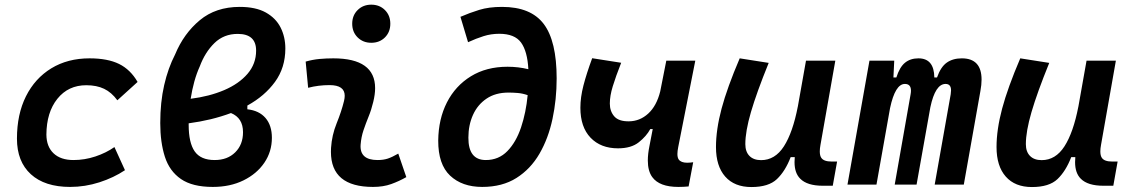

<svg xmlns="http://www.w3.org/2000/svg" viewBox="-20 -771 4728 802"><path d="M287.1 -102.5Q333.5 -102.5 378.4 -117.4Q423.3 -132.3 458 -156.7L502 -60.1Q455.1 -28.8 395.3 -9.5Q335.4 9.8 272.9 9.8Q167 9.8 108.9 -43.2Q50.8 -96.2 50.8 -191.9Q50.8 -293.5 88.4 -368.7Q126 -443.8 194.3 -485.6Q262.7 -527.3 354 -527.3Q429.7 -527.3 477.3 -503.9Q524.9 -480.5 554.7 -428.7L470.2 -352.1Q445.8 -385.3 414.8 -400.1Q383.8 -415 340.3 -415Q265.1 -415 219.7 -358.4Q174.3 -301.8 173.8 -208.5Q174.3 -158.2 203.9 -130.4Q233.4 -102.5 287.1 -102.5Z M1013.2 -330.1V-314.5Q1062.5 -309.1 1089.1 -278.1Q1115.7 -247.1 1115.7 -195.3Q1115.7 -137.7 1084.2 -91.3Q1052.7 -44.9 997.1 -17.6Q941.4 9.8 868.7 9.8Q783.7 9.8 735.8 -23.2Q688 -56.2 668.7 -116.2Q649.4 -176.3 649.4 -256.8Q649.4 -344.2 665.8 -415.5Q682.1 -486.8 711.4 -543.5Q747.6 -630.9 814.5 -686.5Q881.3 -742.2 981.4 -742.2Q1048.3 -742.2 1090.3 -718.8Q1132.3 -695.3 1152.1 -656Q1171.9 -616.7 1171.9 -568.4Q1171.9 -488.3 1128.7 -429Q1085.4 -369.6 1013.2 -330.1ZM776.4 -358.4Q854.5 -368.2 916.3 -394.5Q978 -420.9 1013.9 -462.6Q1049.8 -504.4 1049.8 -559.6Q1049.8 -629.4 973.1 -629.4Q915 -629.4 875.7 -591.1Q836.4 -552.7 814.5 -493.7Q801.3 -464.8 791.7 -430.2Q782.2 -395.5 776.4 -358.4ZM944.8 -298.8Q904.3 -283.7 859.9 -272.9Q815.4 -262.2 768.1 -255.9Q768.1 -252.4 768.1 -249.5Q768.1 -174.8 793.2 -138.7Q818.4 -102.5 876.5 -102.5Q930.2 -102.5 962.6 -134.8Q995.1 -167 995.1 -218.8Q995.1 -278.3 944.8 -298.8Z M1643.6 -129.4 1677.2 -31.2Q1647.5 -14.2 1614.3 -2.2Q1581.1 9.8 1538.1 9.8Q1362.3 9.8 1362.3 -136.7Q1362.3 -145 1362.8 -153.3Q1366.2 -206.5 1386.2 -255.9Q1406.2 -305.2 1417 -349.1Q1419.9 -361.3 1419.9 -371.1Q1419.9 -415.5 1356.4 -415.5Q1310.1 -415.5 1267.1 -404.3L1256.8 -513.7Q1285.6 -522 1314.5 -524.7Q1343.3 -527.3 1372.1 -527.3Q1546.9 -527.3 1546.9 -402.8Q1546.9 -377 1539.1 -345.2Q1531.2 -312 1519.5 -283.7Q1507.8 -254.9 1498.3 -226.8Q1488.8 -198.7 1486.3 -166.5Q1481.9 -102.5 1557.1 -102.5Q1581.5 -102.5 1599.9 -108.6Q1618.2 -114.7 1643.6 -129.4ZM1530.8 -592.3Q1496.6 -592.3 1473.9 -614.7Q1451.2 -637.2 1451.2 -671.9Q1451.2 -706.5 1473.9 -729Q1496.6 -751.5 1530.8 -751.5Q1565.4 -751.5 1587.9 -729Q1610.4 -706.5 1610.4 -671.9Q1610.4 -637.2 1587.9 -614.7Q1565.4 -592.3 1530.8 -592.3Z M1994.1 9.8Q1910.2 9.8 1860.1 -37.4Q1810.1 -84.5 1810.5 -184.1Q1811.5 -273.9 1846.9 -343.3Q1882.3 -412.6 1947 -452.4Q2011.7 -492.2 2100.1 -492.2Q2145 -492.2 2187 -481.9Q2183.1 -556.6 2156.5 -593.3Q2129.9 -629.9 2065.4 -629.9Q2031.2 -629.9 2000.2 -620.1Q1969.2 -610.4 1935.1 -594.7L1903.3 -700.7Q1941.4 -717.3 1981.7 -729.7Q2022 -742.2 2077.1 -742.2Q2197.3 -742.2 2251.2 -670.9Q2305.2 -599.6 2305.2 -443.4Q2305.2 -355.5 2287.8 -274.2Q2270.5 -192.9 2233.4 -128.9Q2196.3 -64.9 2137.2 -27.6Q2078.1 9.8 1994.1 9.8ZM2184.1 -373.5Q2163.1 -380.9 2142.8 -382.6Q2122.6 -384.3 2104 -384.3Q2049.8 -384.3 2012.5 -359.1Q1975.1 -334 1955.8 -291.3Q1936.5 -248.5 1936.5 -196.3Q1936 -102.5 2009.3 -102.5Q2063 -102.5 2099.4 -139.9Q2135.7 -177.2 2156.5 -239Q2177.2 -300.8 2184.1 -373.5Z M2561.5 -151.4Q2489.3 -151.4 2446.8 -195.8Q2404.3 -240.2 2404.3 -320.8Q2404.3 -364.3 2417 -413.6Q2429.7 -462.9 2453.6 -527.8L2574.7 -508.8Q2551.8 -450.7 2539.6 -410.6Q2527.3 -370.6 2527.3 -338.4Q2527.3 -306.2 2545.9 -284.9Q2564.5 -263.7 2606.9 -264.2Q2652.8 -264.6 2687.7 -296.6Q2722.7 -328.6 2737.8 -389.2L2763.2 -517.6H2884.3L2813 -156.7Q2809.6 -139.6 2809.6 -127.9Q2809.6 -112.8 2814.9 -105Q2824.7 -91.3 2850.1 -91.3Q2862.3 -91.3 2875.5 -93.3L2856.4 7.8Q2846.7 8.8 2835.2 9.3Q2823.7 9.8 2813.5 9.8Q2734.4 9.8 2704.6 -31.2Q2686 -56.6 2686 -100.6Q2686 -127.9 2692.9 -161.6L2706.5 -231.9H2696.3Q2680.2 -202.1 2648.4 -176.8Q2616.7 -151.4 2561.5 -151.4Z M3118.7 10.3Q3047.9 10.3 3009.3 -33.4Q2970.7 -77.1 2970.7 -156.7Q2970.7 -229.5 2994.1 -317.4Q3017.6 -405.3 3069.8 -527.3L3190.9 -508.3Q3140.1 -383.3 3116.7 -302.7Q3093.3 -222.2 3093.3 -168.9Q3093.3 -137.2 3110.6 -119.6Q3127.9 -102.1 3159.2 -102.1Q3217.3 -102.1 3254.4 -159.7Q3291.5 -217.3 3312.5 -325.7V-325.2L3346.7 -517.6H3469.2L3407.2 -166Q3404.3 -150.4 3404.3 -138.7Q3404.3 -121.1 3410.6 -111.8Q3420.9 -96.2 3454.1 -96.2H3476.6L3458.5 4.9H3417.5Q3351.6 4.9 3322.8 -24.4Q3298.8 -47.9 3298.8 -93.8Q3298.8 -104 3299.8 -114.7H3282.7Q3260.3 -56.2 3225.3 -22.9Q3190.4 10.3 3118.7 10.3Z M3715.3 -517.6 3711.9 -447.3H3724.1Q3737.8 -490.7 3760.3 -509Q3782.7 -527.3 3816.4 -527.3Q3881.8 -527.3 3882.8 -447.3H3894Q3909.2 -491.2 3934.6 -509.3Q3960 -527.3 3997.6 -527.3Q4080.1 -527.3 4080.1 -438.5Q4080.1 -417 4075.2 -390.6L4005.9 0H3884.3L3951.2 -377.4Q3952.6 -386.7 3952.6 -393.6Q3952.6 -420.4 3929.7 -420.4Q3886.7 -420.4 3866.2 -323.2L3808.6 0H3717.3L3783.7 -377.4Q3785.2 -385.7 3785.2 -392.1Q3785.2 -420.4 3759.8 -420.4Q3719.2 -420.4 3697.8 -319.3L3641.1 0H3520L3611.8 -517.6Z M4290.5 10.3Q4219.7 10.3 4181.2 -33.4Q4142.6 -77.1 4142.6 -156.7Q4142.6 -229.5 4166 -317.4Q4189.5 -405.3 4241.7 -527.3L4362.8 -508.3Q4312 -383.3 4288.6 -302.7Q4265.1 -222.2 4265.1 -168.9Q4265.1 -137.2 4282.5 -119.6Q4299.8 -102.1 4331.1 -102.1Q4389.2 -102.1 4426.3 -159.7Q4463.4 -217.3 4484.4 -325.7V-325.2L4518.6 -517.6H4641.1L4579.1 -166Q4576.2 -150.4 4576.2 -138.7Q4576.2 -121.1 4582.5 -111.8Q4592.8 -96.2 4626 -96.2H4648.4L4630.4 4.9H4589.4Q4523.4 4.9 4494.6 -24.4Q4470.7 -47.9 4470.7 -93.8Q4470.7 -104 4471.7 -114.7H4454.6Q4432.1 -56.2 4397.2 -22.9Q4362.3 10.3 4290.5 10.3Z"/></svg>

Font: CaskaydiaCove NFP SemiBold
Style: Italic
Weight: 600
Italic angle: -10°
Designer: Aaron Bell
Foundry: Saja Typeworks
Version: Version 2111.001; VTT 6.35;Nerd Fonts 3.1.1